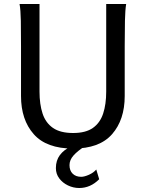

<svg xmlns="http://www.w3.org/2000/svg" viewBox="-20 -733 743 963"><path d="M512.7 -712.9H612.8Q607.9 -683.6 606.7 -629.9Q605.5 -576.2 605.5 -500.5V-251.5Q605.5 -132.3 542.2 -60.1Q479 12.2 346.7 12.2Q212.9 12.2 149.2 -60.1Q85.4 -132.3 85.4 -251.5V-500.5Q85.4 -572.8 84.5 -628.2Q83.5 -683.6 78.1 -712.9H178.2V-273.4Q178.2 -210 193.6 -163.3Q209 -116.7 245.8 -91.3Q282.7 -65.9 346.7 -65.9Q409.7 -65.9 445.8 -91.3Q481.9 -116.7 497.3 -163.3Q512.7 -210 512.7 -273.4ZM338.4 0H406.7Q369.1 23.9 348.9 46.6Q328.6 69.3 328.6 95.2Q328.6 122.6 344.5 138.2Q360.4 153.8 387.2 153.8Q402.8 153.8 426 143.6Q449.2 133.3 462.9 117.2L477.5 166Q433.6 210 377.4 210Q347.7 210 320.8 197Q293.9 184.1 277.1 161.6Q260.3 139.2 260.3 109.9Q260.3 71.8 280.3 44.9Q300.3 18.1 338.4 0Z"/></svg>

Font: Andika LitF DSA DSG
Style: Regular
Weight: 400
Designer: Victor Gaultney, Annie Olsen, Julie Remington, Don Collingsworth, Eric Hays, Becca Hirsbrunner
Foundry: SIL International
Version: Version 6.200 ; LitF DSA DSG; ttfautohint (v1.8.3.10-c5d8)